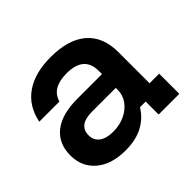

<svg xmlns="http://www.w3.org/2000/svg" viewBox="-126 -669 837 837"><g transform="rotate(-45 292.0 -250.5)"><path d="M216.7 9.2Q129.2 9.2 79.6 -33.3Q30 -75.8 30 -145.8Q30 -219.2 80.4 -259.2Q130.8 -299.2 225.8 -299.2H378.3V-319.2Q378.3 -410.8 271.7 -410.8Q180.8 -410.8 162.5 -345.8H38.3Q54.2 -425.8 114.2 -467.9Q174.2 -510 271.7 -510Q381.7 -510 439.2 -460.4Q496.7 -410.8 496.7 -315.8V-124.2H555.8V0H428.3V-80H393.3Q367.5 -37.5 323.8 -14.2Q280 9.2 216.7 9.2ZM235 -86.7Q275.8 -86.7 308.3 -102.1Q340.8 -117.5 359.6 -143.8Q378.3 -170 378.3 -202.5V-214.2H232.5Q148.3 -214.2 148.3 -151.7Q148.3 -120.8 171.2 -103.8Q194.2 -86.7 235 -86.7Z"/></g></svg>

Font: Funnel Display SemiBold
Style: Regular
Weight: 600
Designer: NORD ID, Kristian Moeller
Foundry: Dicotype
Version: Version 1.000